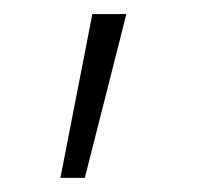

<svg xmlns="http://www.w3.org/2000/svg" viewBox="-20 -104 292 273"><path d="M65.9 148.9 111.3 -84H159.7L100.6 148.9Z"/></svg>

Font: Inter 20pt ExtraLight
Style: Regular
Weight: 250
Version: Version 4.001;git-66647c0bb